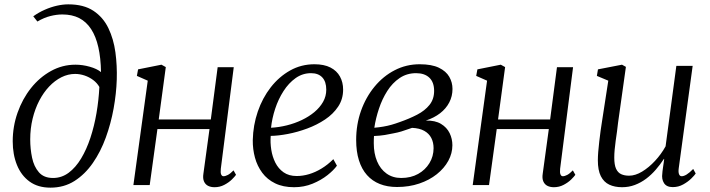

<svg xmlns="http://www.w3.org/2000/svg" viewBox="-20 -851 3266 883"><path d="M212 12Q154.5 12 116 -16Q77.5 -44 58 -92.2Q38.5 -140.5 38.5 -201Q38.5 -269.5 60.8 -332.8Q83 -396 122.5 -445.8Q162 -495.5 214.5 -524.5Q267 -553.5 327 -553.5Q359.5 -553.5 392.5 -544.2Q425.5 -535 444.5 -519.5Q443.5 -584.5 432.2 -634Q421 -683.5 399 -717.2Q377 -751 344.2 -767.8Q311.5 -784.5 267 -784.5Q240.5 -784.5 211.5 -777.2Q182.5 -770 152 -752L133 -776Q158 -794 186 -806.2Q214 -818.5 241.8 -824.8Q269.5 -831 294 -831Q365 -831 409.8 -801.2Q454.5 -771.5 478.5 -721.5Q502.5 -671.5 510.8 -610.2Q519 -549 517 -485.5Q515 -421 502.5 -352Q490 -283 466.5 -218.2Q443 -153.5 407 -101.5Q371 -49.5 322.8 -18.8Q274.5 12 212 12ZM224 -32.5Q263.5 -32.5 295.8 -56.5Q328 -80.5 353 -122Q378 -163.5 395.8 -217.2Q413.5 -271 423.8 -331Q434 -391 437 -451Q426.5 -469.5 408.5 -483Q390.5 -496.5 368.8 -503.8Q347 -511 325.5 -511Q293 -511 262.5 -495.8Q232 -480.5 206 -453Q180 -425.5 160.5 -388Q141 -350.5 130 -305.2Q119 -260 119 -210Q119 -166.5 127.5 -125.8Q136 -85 158.8 -58.8Q181.5 -32.5 224 -32.5Z M995.5 -75Q993.5 -56.5 997.2 -48.5Q1001 -40.5 1007.5 -40.5Q1016.5 -40.5 1028 -46.5Q1039.5 -52.5 1054 -67.5L1065.5 -47Q1060 -39 1046 -25.2Q1032 -11.5 1011.5 -0.8Q991 10 966.5 10Q950 10 937.2 3.8Q924.5 -2.5 918.2 -16.5Q912 -30.5 915.5 -52.5L943.5 -257.5H704L668.5 0H593.5L659.5 -480L609.5 -502L615 -532L722.5 -553.5L742.5 -542.5L710 -301.5H949.5L981 -542H1055Z M1529.5 -89Q1515 -68.5 1486 -45.5Q1457 -22.5 1417.5 -6.2Q1378 10 1332.5 10Q1282 10 1245.5 -7.8Q1209 -25.5 1186 -56.5Q1163 -87.5 1152.5 -126.2Q1142 -165 1142.5 -206.5Q1144 -275 1165.5 -337.8Q1187 -400.5 1225.2 -449.5Q1263.5 -498.5 1314.5 -527Q1365.5 -555.5 1426 -555.5Q1470.5 -555.5 1499.8 -540.5Q1529 -525.5 1543.5 -499Q1558 -472.5 1558 -439Q1558 -395 1535.2 -360.8Q1512.5 -326.5 1475 -301.5Q1437.5 -276.5 1393 -260Q1348.5 -243.5 1304.2 -235Q1260 -226.5 1225 -226Q1222.5 -195 1227.5 -162.8Q1232.5 -130.5 1246.2 -103Q1260 -75.5 1284.2 -58.5Q1308.5 -41.5 1344.5 -41.5Q1372.5 -41.5 1401.2 -50Q1430 -58.5 1458.5 -75.8Q1487 -93 1513 -119ZM1410.5 -514.5Q1371.5 -514.5 1339.5 -491.8Q1307.5 -469 1283.8 -432Q1260 -395 1245.5 -350.8Q1231 -306.5 1226.5 -263.5Q1263 -265.5 1299.2 -274.5Q1335.5 -283.5 1368 -299Q1400.5 -314.5 1425.8 -335.5Q1451 -356.5 1465.8 -382.5Q1480.5 -408.5 1480.5 -438.5Q1480.5 -475.5 1462.2 -495Q1444 -514.5 1410.5 -514.5Z M1806 9Q1761.5 9 1726.8 -4.8Q1692 -18.5 1667.8 -45.8Q1643.5 -73 1630.8 -113.5Q1618 -154 1618 -207.5Q1618 -278.5 1640.2 -341.2Q1662.5 -404 1702.5 -452.5Q1742.5 -501 1795.5 -528.2Q1848.5 -555.5 1910 -555.5Q1965.5 -555.5 1998.5 -539.5Q2031.5 -523.5 2046.2 -497.8Q2061 -472 2061 -442Q2061 -408.5 2046.2 -380Q2031.5 -351.5 2004 -330.2Q1976.5 -309 1938.5 -296.5Q1981.5 -297.5 2008.2 -281.2Q2035 -265 2047.8 -238.8Q2060.5 -212.5 2060.5 -183Q2060.5 -146 2041.8 -111.5Q2023 -77 1988.8 -49.8Q1954.5 -22.5 1908 -6.8Q1861.5 9 1806 9ZM1825 -32.5Q1869.5 -32.5 1902.8 -51Q1936 -69.5 1955 -100.8Q1974 -132 1974 -169.5Q1974 -196 1963.5 -216.5Q1953 -237 1931.2 -249.2Q1909.5 -261.5 1875 -263Q1867.5 -261 1855 -256.2Q1842.5 -251.5 1826 -246.5Q1809.5 -241.5 1790.5 -238Q1772.5 -234 1749.8 -230.2Q1727 -226.5 1700 -225.5Q1699.5 -217.5 1699.2 -209.5Q1699 -201.5 1699 -192Q1699 -145.5 1714 -109.5Q1729 -73.5 1757.5 -53Q1786 -32.5 1825 -32.5ZM1701.5 -263.5Q1724 -265.5 1743 -268.8Q1762 -272 1780.5 -277.2Q1799 -282.5 1819.5 -290Q1862.5 -305 1898.2 -323.5Q1934 -342 1955.2 -368.5Q1976.5 -395 1976.5 -433Q1976.5 -472.5 1954.8 -493.5Q1933 -514.5 1893.5 -514.5Q1851 -514.5 1817.8 -492Q1784.5 -469.5 1761 -432.5Q1737.5 -395.5 1722.8 -351.2Q1708 -307 1701.5 -263.5Z M2556 -75Q2554 -56.5 2557.8 -48.5Q2561.5 -40.5 2568 -40.5Q2577 -40.5 2588.5 -46.5Q2600 -52.5 2614.5 -67.5L2626 -47Q2620.5 -39 2606.5 -25.2Q2592.5 -11.5 2572 -0.8Q2551.5 10 2527 10Q2510.5 10 2497.8 3.8Q2485 -2.5 2478.8 -16.5Q2472.5 -30.5 2476 -52.5L2504 -257.5H2264.5L2229 0H2154L2220 -480L2170 -502L2175.5 -532L2283 -553.5L2303 -542.5L2270.5 -301.5H2510L2541.5 -542H2615.5Z M2841 10Q2807 10 2782 -1.8Q2757 -13.5 2743.2 -40.8Q2729.5 -68 2729.5 -114Q2729.5 -130 2731.2 -152.5Q2733 -175 2736 -200.5Q2739 -226 2742.2 -250Q2745.5 -274 2748.5 -292L2777.5 -480L2725 -502L2730 -532L2840.5 -553.5L2858.5 -543.5L2822.5 -287Q2820.5 -267 2817.5 -245.8Q2814.5 -224.5 2811.5 -203.5Q2808.5 -182.5 2806.8 -162.8Q2805 -143 2805 -126Q2805 -93 2813.2 -75Q2821.5 -57 2836.8 -50Q2852 -43 2873 -43Q2902 -43 2933 -61.8Q2964 -80.5 2992.5 -111.2Q3021 -142 3041 -178L3090.5 -548H3165.5L3101.5 -77.5Q3099 -59.5 3102.8 -50Q3106.5 -40.5 3115 -40.5Q3125 -40.5 3138 -48.5Q3151 -56.5 3168 -74L3179.5 -53Q3174.5 -45 3159.2 -30Q3144 -15 3122 -2.8Q3100 9.5 3074 9.5Q3045.5 9.5 3033.8 -8.8Q3022 -27 3026 -54Q3026 -56 3026.8 -63.5Q3027.5 -71 3029.2 -81.2Q3031 -91.5 3032.2 -101.8Q3033.5 -112 3034.5 -119.5L3033.5 -120.5Q3016.5 -94.5 2996.2 -71Q2976 -47.5 2951.8 -29.2Q2927.5 -11 2899.8 -0.5Q2872 10 2841 10Z"/></svg>

Font: Merriweather 48pt Light
Style: Italic
Weight: 300
Italic angle: -7.8°
Version: Version 2.101